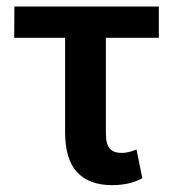

<svg xmlns="http://www.w3.org/2000/svg" viewBox="-20 -548 527 579"><path d="M317.9 10.3Q249 10.3 212.6 -28.6Q176.3 -67.4 176.3 -149.4V-434.1H22.9L23.4 -528.3H459V-434.1H299.3V-146Q299.3 -112.3 311.3 -99.6Q323.2 -86.9 346.2 -86.9Q354 -86.9 361.6 -88.1Q369.1 -89.4 376.7 -91.8Q384.3 -94.2 391.6 -97.2L409.2 -10.7Q387.7 1 365.5 5.6Q343.3 10.3 317.9 10.3Z"/></svg>

Font: Roboto Slab LO Medium
Style: Regular
Weight: 500
Designer: Google
Version: Version 2.000